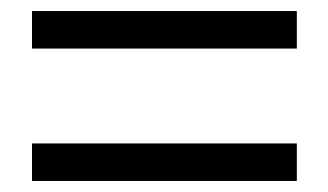

<svg xmlns="http://www.w3.org/2000/svg" viewBox="-20 -543 595 348"><path d="M38 -455V-523H518V-455ZM38 -215V-283H518V-215Z"/></svg>

Font: Noto Sans HK
Style: Regular
Weight: 400
Designer: Ryoko NISHIZUKA 西塚涼子 (kana, bopomofo & ideographs); Paul D. Hunt (Latin, Greek & Cyrillic); Sandoll Communications 산돌커뮤니
Foundry: Adobe
Version: Version 2.004-H2;hotconv 1.0.118;makeotfexe 2.5.65603